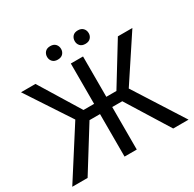

<svg xmlns="http://www.w3.org/2000/svg" viewBox="-186 -1074 1280 1270"><g transform="rotate(-30 454.0 -439.5)"><path d="M286.1 -324.7 32.2 -710.9H142.6L331.5 -402.8H465.3L450.2 -324.7ZM336.9 -332 130.4 0H13.2L277.3 -413.1ZM505.9 -710.9V0H412.6V-710.9ZM882.8 -710.9 627.9 -324.7H468.8L454.1 -402.8H583L772 -710.9ZM784.2 0 578.1 -332 638.2 -413.1 901.4 0ZM298.3 -826.7Q298.3 -848.6 312 -863.8Q325.7 -878.9 351.6 -878.9Q377.9 -878.9 391.6 -863.8Q405.3 -848.6 405.3 -826.7Q405.3 -805.7 391.6 -790.8Q377.9 -775.9 351.6 -775.9Q325.7 -775.9 312 -790.8Q298.3 -805.7 298.3 -826.7ZM508.8 -825.7Q508.8 -847.7 522.2 -862.8Q535.6 -877.9 562 -877.9Q587.9 -877.9 601.8 -862.8Q615.7 -847.7 615.7 -825.7Q615.7 -804.7 601.8 -789.8Q587.9 -774.9 562 -774.9Q535.6 -774.9 522.2 -789.8Q508.8 -804.7 508.8 -825.7Z"/></g></svg>

Font: RobotoDEMO
Style: Regular
Weight: 400
Designer: Christian Robertson
Foundry: Google
Version: Version 2.136